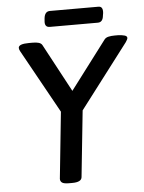

<svg xmlns="http://www.w3.org/2000/svg" viewBox="-58 -896 707 944"><g transform="rotate(-5 296.0 -424.0)"><path d="M217 -772Q190 -772 194 -805L195 -817Q199 -850 224 -850H464Q487 -850 484 -817L482 -805Q479 -772 454 -772ZM244 2Q219 2 210 -4.5Q201 -11 201 -23L235 -352L62 -664Q56 -674 56 -682Q56 -702 108 -702H127Q144 -702 156 -698.5Q168 -695 173 -686L300 -449L480 -687Q487 -696 500.5 -699Q514 -702 531 -702H549Q567 -701 579.5 -697.5Q592 -694 592 -685Q592 -681 589 -675.5Q586 -670 582 -664L342 -349L308 -23Q306 2 260 2Z"/></g></svg>

Font: Asap Medium
Style: Italic
Weight: 500
Italic angle: -6°
Designer: Pablo Cosgaya
Foundry: Omnibus-Type
Version: Version 3.001; ttfautohint (v1.8.3)